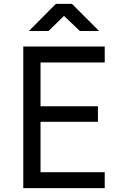

<svg xmlns="http://www.w3.org/2000/svg" viewBox="-20 -970 640 990"><path d="M100 0V-730H520V-648H189V-422H485V-342H189V-82H520V0ZM129 -810 268 -950H351L491 -810H392L310 -888L230 -810Z"/></svg>

Font: JetBrains Mono
Style: Regular
Weight: 400
Monospace: yes
Designer: Philipp Nurullin, Konstantin Bulenkov
Foundry: JetBrains
Version: Version 2.305